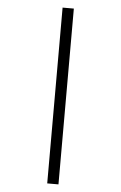

<svg xmlns="http://www.w3.org/2000/svg" viewBox="-64 -804 687 1088"><g transform="rotate(5 279.5 -260.0)"><path d="M247 240H311V-760H247Z"/></g></svg>

Font: Noto Serif Tamil Medium
Style: Italic
Weight: 500
Italic angle: -12°
Designer: Indian Type Foundry, Tom Grace, and the Monotype Design Team
Foundry: Monotype Imaging Inc.
Version: Version 2.003